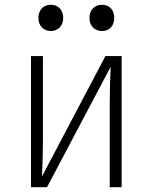

<svg xmlns="http://www.w3.org/2000/svg" viewBox="-20 -785 640 805"><path d="M408 -655C439 -655 459 -677 459 -710C459 -743 439 -765 408 -765C376 -765 355 -743 355 -710C355 -677 376 -655 408 -655ZM193 -655C224 -655 245 -677 245 -710C245 -743 224 -765 193 -765C162 -765 141 -743 141 -710C141 -677 162 -655 193 -655ZM110 0H177L444 -505C442 -468 440 -401 440 -350V0H490V-550H422L156 -45C158 -82 160 -149 160 -200V-550H110Z"/></svg>

Font: JetBrains Mono Thin
Style: Regular
Weight: 100
Monospace: yes
Designer: Philipp Nurullin, Konstantin Bulenkov
Foundry: JetBrains
Version: Version 2.305